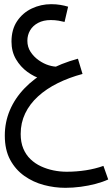

<svg xmlns="http://www.w3.org/2000/svg" viewBox="-20 -519 538 919"><path d="M293 380Q241 380 190 366.5Q139 353 96.5 323Q54 293 28.5 245.5Q3 198 3 130Q3 66 27 9Q51 -48 97 -96Q143 -144 207.5 -180Q272 -216 353 -238L375 -165Q311 -148 256.5 -121Q202 -94 162 -57.5Q122 -21 100.5 24Q79 69 79 122Q79 162 91.5 192Q104 222 126 243Q148 264 176 277Q204 290 235.5 296.5Q267 303 299 303Q346 303 391 296Q436 289 475 275L498 340Q472 352 438 361Q404 370 366.5 375Q329 380 293 380ZM178 -141Q144 -151 111 -175Q78 -199 56.5 -235.5Q35 -272 35 -320Q35 -378 62 -418Q89 -458 132.5 -478.5Q176 -499 225 -499Q249 -499 269.5 -495.5Q290 -492 306 -487L289 -414Q278 -417 260.5 -420Q243 -423 223 -423Q188 -423 162.5 -409.5Q137 -396 124 -373.5Q111 -351 111 -324Q111 -294 126.5 -270.5Q142 -247 165.5 -230.5Q189 -214 213.5 -206.5Q238 -199 257 -200Z"/></svg>

Font: Noto Sans Arabic Condensed
Style: Regular
Weight: 400
Width: 3
Designer: Monotype Design Team, Nadine Chahine, Nizar Qandah and Khaled Hosny
Foundry: Monotype Imaging Inc.
Version: Version 2.012